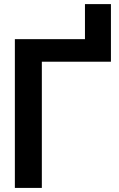

<svg xmlns="http://www.w3.org/2000/svg" viewBox="-20 -919 583 939"><path d="M52.7 0V-727.5H395.5V-898.9H522.5V-617.2H184.6V0Z"/></svg>

Font: Inter Tight SemiBold
Style: Regular
Weight: 600
Designer: Rasmus Andersson
Foundry: rsms
Version: Version 3.004; ttfautohint (v1.8.4.7-5d5b)